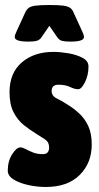

<svg xmlns="http://www.w3.org/2000/svg" viewBox="-20 -738 393 766"><path d="M162 8Q129 8 94 0.5Q59 -7 35 -21.5Q11 -36 11 -57Q11 -95 28.5 -122.5Q46 -150 61 -150Q70 -150 82 -143.5Q94 -137 111 -130Q128 -123 151 -123Q176 -123 176 -150Q176 -171 159.5 -182Q143 -193 122 -206Q99 -220 75 -239Q51 -258 34.5 -289.5Q18 -321 18 -370Q18 -447 67 -489Q116 -531 193 -531Q220 -531 252.5 -525.5Q285 -520 309 -507.5Q333 -495 333 -473Q333 -438 319 -410Q305 -382 292 -382Q278 -382 259.5 -391Q241 -400 213 -400Q186 -400 186 -375Q186 -355 207 -345Q228 -335 252 -319Q275 -305 296.5 -285Q318 -265 332 -235.5Q346 -206 346 -161Q346 -88 298 -40Q250 8 162 8ZM93 -572Q39 -572 39 -590Q39 -599 47 -615L80 -687Q86 -700 94.5 -706.5Q103 -713 122 -715.5Q141 -718 177 -718Q214 -718 232.5 -715.5Q251 -713 260 -706.5Q269 -700 274 -687L307 -615Q315 -599 315 -590Q315 -572 261 -572Q239 -572 227.5 -575Q216 -578 208 -590L177 -635L146 -590Q139 -579 127.5 -575.5Q116 -572 93 -572Z"/></svg>

Font: Asap Condensed Black
Style: Regular
Weight: 900
Width: 3
Designer: Pablo Cosgaya
Foundry: Omnibus-Type
Version: Version 3.001; ttfautohint (v1.8.4.7-5d5b)